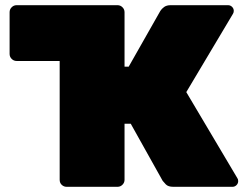

<svg xmlns="http://www.w3.org/2000/svg" viewBox="-20 -720 948 740"><path d="M895 -33Q898 -29 898 -22Q898 -13 891.5 -6.5Q885 0 876 0H648Q628 0 619 -9.5Q610 -19 607 -23L484 -243H460V-27Q460 -16 452 -8Q444 0 433 0H237Q226 0 218 -7.5Q210 -15 210 -27V-485H44Q33 -485 25 -493Q17 -501 17 -512V-673Q17 -684 25 -692Q33 -700 44 -700H433Q444 -700 452 -692Q460 -684 460 -673V-463H476L598 -678Q603 -686 612.5 -693Q622 -700 638 -700H859Q868 -700 874.5 -693.5Q881 -687 881 -678Q881 -672 878 -667L698 -365Z"/></svg>

Font: Rubik Light Black
Style: Regular
Weight: 900
Version: Version 2.104